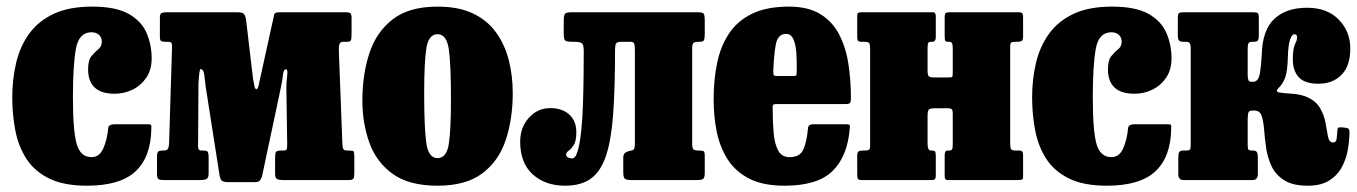

<svg xmlns="http://www.w3.org/2000/svg" viewBox="-20 -558 4206 595"><path d="M18 -256.5Q18 -312.5 30 -363.2Q42 -414 70.2 -453.2Q98.5 -492.5 146.2 -515Q194 -537.5 266 -537.5Q339 -537.5 379 -514.8Q419 -492 434.5 -455.2Q450 -418.5 450 -377Q450 -342 433.5 -317.5Q417 -293 390.8 -280.2Q364.5 -267.5 335.5 -267.5Q253 -267.5 253 -343.5Q253 -371.5 263.5 -384.2Q274 -397 284.8 -405.5Q295.5 -414 295.5 -429Q295.5 -441.5 287 -449.8Q278.5 -458 263.5 -458Q224.5 -458 215.2 -406.8Q206 -355.5 206 -256.5Q206 -151.5 217.8 -111.2Q229.5 -71 264 -71Q288 -71 300 -97.8Q312 -124.5 315.5 -161.5Q316.5 -173 337 -173H435.5Q447 -173 448.2 -170.8Q449.5 -168.5 449 -159Q447.5 -71 399.8 -26.8Q352 17.5 249.5 17.5Q177.5 17.5 132 -5Q86.5 -27.5 61.8 -66Q37 -104.5 27.5 -153.8Q18 -203 18 -256.5Z M500 -428.5H492.5Q482.5 -428.5 479 -431Q475.5 -433.5 475.5 -443.5V-503Q475.5 -515 480.5 -517.5Q485.5 -520 496.5 -520H715.5Q732 -520 736.2 -514.5Q740.5 -509 742.5 -497L764 -315Q766.5 -300 768.5 -290.8Q770.5 -281.5 775 -281.5Q780 -281.5 784 -305L827.5 -503Q829 -513.5 832 -516.8Q835 -520 849 -520H1051.5Q1062.5 -520 1066 -516.8Q1069.5 -513.5 1069.5 -502V-453.5Q1069.5 -437.5 1067.2 -433Q1065 -428.5 1054.5 -428.5H1043.5Q1034.5 -428.5 1032 -421.2Q1029.5 -414 1030 -401.5L1041 -112.5Q1041.5 -100 1044.2 -95.8Q1047 -91.5 1056 -91.5H1059Q1073 -91.5 1075.5 -89.2Q1078 -87 1078 -72.5V-21Q1078 -8.5 1075 -4.2Q1072 0 1060 0H856.5Q844.5 0 838.5 -3.2Q832.5 -6.5 832.5 -19V-67.5Q832.5 -82 835 -86.8Q837.5 -91.5 852.5 -91.5H855.5Q867.5 -91.5 868.8 -96Q870 -100.5 870 -112.5L867.5 -281.5Q867 -300.5 869.8 -321.8Q872.5 -343 866.5 -343Q858.5 -343 857 -327Q855.5 -311 851 -289.5L792 -11.5Q789 -2.5 784.8 2Q780.5 6.5 768 6.5H687.5Q669.5 6.5 665.2 -0.5Q661 -7.5 659.5 -20.5L617.5 -289Q615.5 -304.5 613.2 -324.2Q611 -344 601.5 -344Q597.5 -344 595 -299L594 -124Q593 -103.5 594.8 -97.5Q596.5 -91.5 604 -91.5H608.5Q620 -91.5 623.2 -88Q626.5 -84.5 626.5 -69.5V-20Q626.5 -7 620.2 -3.5Q614 0 600.5 0H488.5Q475 0 470.8 -3.2Q466.5 -6.5 466.5 -20V-70.5Q466.5 -84.5 470 -88Q473.5 -91.5 485.5 -91.5H487Q497 -91.5 500.2 -97Q503.5 -102.5 504 -113.5L513 -408.5Q513.5 -418.5 512 -423.5Q510.5 -428.5 500 -428.5Z M1103 -246.5Q1103 -326.5 1124.5 -392.5Q1146 -458.5 1196.8 -498Q1247.5 -537.5 1336 -537.5Q1402 -537.5 1446.8 -515.8Q1491.5 -494 1518.2 -456.2Q1545 -418.5 1557 -370.5Q1569 -322.5 1569 -270Q1569 -190 1547.5 -124.8Q1526 -59.5 1475 -21Q1424 17.5 1336 17.5Q1247.5 17.5 1196.8 -19.2Q1146 -56 1124.5 -116.2Q1103 -176.5 1103 -246.5ZM1294.5 -270Q1294.5 -160.5 1301.2 -114.2Q1308 -68 1336 -68Q1364 -68 1370.8 -111.8Q1377.5 -155.5 1377.5 -250Q1377.5 -359.5 1370.8 -405.8Q1364 -452 1336 -452Q1308 -452 1301.2 -408.2Q1294.5 -364.5 1294.5 -270Z M1592 -119Q1592 -163 1619 -193Q1646 -223 1685 -223Q1722 -223 1744 -203.2Q1766 -183.5 1766 -148Q1766 -121 1758 -108.5Q1750 -96 1742.2 -90.8Q1734.5 -85.5 1734.5 -80Q1734.5 -72 1741.2 -69.5Q1748 -67 1752.5 -67Q1763.5 -67 1770.2 -90Q1777 -113 1781 -150.8Q1785 -188.5 1786.5 -233Q1788 -277.5 1788.5 -321.2Q1789 -365 1789 -399.5Q1789 -419 1783.5 -423.8Q1778 -428.5 1759 -428.5H1753.5Q1737.5 -428.5 1732.2 -432Q1727 -435.5 1727 -452.5V-493.5Q1727 -511 1731 -515.5Q1735 -520 1752 -520H2142Q2157.5 -520 2160.8 -515.2Q2164 -510.5 2164 -495V-452.5Q2164 -437.5 2161.2 -433Q2158.5 -428.5 2147.5 -428.5H2145.5Q2133 -428.5 2129 -425Q2125 -421.5 2125 -406V-111.5Q2125 -99 2129 -95.2Q2133 -91.5 2145 -91.5H2147Q2158 -91.5 2161 -88.8Q2164 -86 2164 -75V-22.5Q2164 -8 2159.5 -4Q2155 0 2140 0H1937Q1922 0 1916.8 -3.8Q1911.5 -7.5 1911.5 -23.5V-70.5Q1911.5 -82.5 1921.5 -87Q1931.5 -91.5 1941 -91.5H1931.5Q1940.5 -91.5 1944 -95Q1947.5 -98.5 1947.5 -116V-400.5Q1947.5 -418 1945.2 -423.2Q1943 -428.5 1933 -428.5H1906Q1892 -428.5 1889 -423Q1886 -417.5 1886 -403.5Q1886 -286 1880.2 -205.5Q1874.5 -125 1858.2 -76Q1842 -27 1811.5 -4.8Q1781 17.5 1731.5 17.5Q1669.5 17.5 1630.8 -17.8Q1592 -53 1592 -119Z M2191.5 -250Q2191.5 -310 2202.2 -362.2Q2213 -414.5 2239 -453.8Q2265 -493 2310.2 -515.2Q2355.5 -537.5 2425 -537.5Q2484 -537.5 2521.8 -514.5Q2559.5 -491.5 2580.2 -451.8Q2601 -412 2609 -361Q2617 -310 2617 -253Q2617 -242 2614 -238.8Q2611 -235.5 2599.5 -235.5H2387Q2377 -235.5 2375.5 -232.5Q2374 -229.5 2374.5 -220.5Q2374.5 -179.5 2377.5 -145.8Q2380.5 -112 2391.5 -91.5Q2402.5 -71 2427 -71Q2459.5 -71 2470 -95.8Q2480.5 -120.5 2484 -161Q2485 -173 2500.5 -173H2600.5Q2610.5 -173 2612.5 -170.8Q2614.5 -168.5 2613.5 -160.5Q2606.5 -73.5 2560 -28Q2513.5 17.5 2411.5 17.5Q2345 17.5 2302.2 -4.2Q2259.5 -26 2235.2 -63.8Q2211 -101.5 2201.2 -149.5Q2191.5 -197.5 2191.5 -250ZM2390 -322.5H2435.5Q2446 -322.5 2447.2 -324Q2448.5 -325.5 2449 -334.5Q2449.5 -363.5 2448 -390.8Q2446.5 -418 2439.2 -435.5Q2432 -453 2416 -453Q2390 -453 2384 -419.2Q2378 -385.5 2376.5 -339Q2376.5 -329 2377.2 -325.8Q2378 -322.5 2390 -322.5Z M3110.5 -114Q3110.5 -101 3113 -96.2Q3115.5 -91.5 3128.5 -91.5H3137.5Q3145.5 -91.5 3148 -88.2Q3150.5 -85 3150.5 -76.5V-11Q3150.5 -3 3146.8 -1.5Q3143 0 3135 0H2918.5Q2910.5 0 2909 -3.8Q2907.5 -7.5 2907.5 -15.5V-77Q2907.5 -91.5 2916.5 -91.5H2921.5Q2928 -91.5 2930.2 -94.8Q2932.5 -98 2932.5 -111V-207Q2932.5 -216 2929.8 -219.2Q2927 -222.5 2917 -222.5H2879Q2864 -222.5 2859.2 -219.2Q2854.5 -216 2854.5 -199.5V-112Q2854.5 -91.5 2865.5 -91.5H2867.5Q2875 -91.5 2877.5 -88.5Q2880 -85.5 2880 -74.5V-15Q2880 -6 2877.5 -3Q2875 0 2866 0H2650.5Q2641.5 0 2639 -3.2Q2636.5 -6.5 2636.5 -16V-75.5Q2636.5 -86 2640.8 -88.8Q2645 -91.5 2654.5 -91.5H2659.5Q2669.5 -91.5 2673 -93.8Q2676.5 -96 2676.5 -105.5V-406Q2676.5 -419 2674 -423.8Q2671.5 -428.5 2658.5 -428.5H2649.5Q2641.5 -428.5 2639 -431.8Q2636.5 -435 2636.5 -443.5V-509Q2636.5 -517.5 2640.2 -518.8Q2644 -520 2652 -520H2869Q2876.5 -520 2878.2 -516.5Q2880 -513 2880 -504.5V-443Q2880 -428.5 2869 -428.5H2866.5Q2859 -428.5 2856.8 -425.2Q2854.5 -422 2854.5 -409V-339.5Q2854.5 -326.5 2857.8 -322.2Q2861 -318 2874.5 -318H2917.5Q2929 -318 2930.8 -319.8Q2932.5 -321.5 2932.5 -333V-408Q2932.5 -419.5 2930.2 -424Q2928 -428.5 2920.5 -428.5H2918Q2911.5 -428.5 2909.5 -431.5Q2907.5 -434.5 2907.5 -445.5V-505Q2907.5 -514 2910.2 -517Q2913 -520 2921.5 -520H3136.5Q3145.5 -520 3148 -516.8Q3150.5 -513.5 3150.5 -504V-444.5Q3150.5 -434 3146.2 -431.2Q3142 -428.5 3132.5 -428.5H3127.5Q3117.5 -428.5 3114 -426.2Q3110.5 -424 3110.5 -414.5Z M3178.5 -256.5Q3178.5 -312.5 3190.5 -363.2Q3202.5 -414 3230.8 -453.2Q3259 -492.5 3306.8 -515Q3354.5 -537.5 3426.5 -537.5Q3499.5 -537.5 3539.5 -514.8Q3579.5 -492 3595 -455.2Q3610.5 -418.5 3610.5 -377Q3610.5 -342 3594 -317.5Q3577.5 -293 3551.2 -280.2Q3525 -267.5 3496 -267.5Q3413.5 -267.5 3413.5 -343.5Q3413.5 -371.5 3424 -384.2Q3434.5 -397 3445.2 -405.5Q3456 -414 3456 -429Q3456 -441.5 3447.5 -449.8Q3439 -458 3424 -458Q3385 -458 3375.8 -406.8Q3366.5 -355.5 3366.5 -256.5Q3366.5 -151.5 3378.2 -111.2Q3390 -71 3424.5 -71Q3448.5 -71 3460.5 -97.8Q3472.5 -124.5 3476 -161.5Q3477 -173 3497.5 -173H3596Q3607.5 -173 3608.8 -170.8Q3610 -168.5 3609.5 -159Q3608 -71 3560.2 -26.8Q3512.5 17.5 3410 17.5Q3338 17.5 3292.5 -5Q3247 -27.5 3222.2 -66Q3197.5 -104.5 3188 -153.8Q3178.5 -203 3178.5 -256.5Z M4162 -145.5Q4161.5 -118.5 4156 -90Q4150.5 -61.5 4136.8 -37.2Q4123 -13 4097.8 2.2Q4072.5 17.5 4033 17.5Q3986 17.5 3959.5 0.5Q3933 -16.5 3920.5 -43Q3908 -69.5 3903.8 -99.2Q3899.5 -129 3897.5 -155.5Q3895.5 -182 3889.8 -198.8Q3884 -215.5 3867.5 -215.5H3863Q3852 -215.5 3849.5 -210.8Q3847 -206 3846.5 -189.5V-108.5Q3846.5 -97 3849 -94.2Q3851.5 -91.5 3860 -91.5H3862Q3872.5 -91.5 3875.2 -86.2Q3878 -81 3878 -70V-18.5Q3878 0 3861.5 0H3647.5Q3631.5 0 3631.5 -18.5V-70Q3631.5 -81 3634.2 -86.2Q3637 -91.5 3647.5 -91.5H3656Q3664.5 -91.5 3667.2 -94.2Q3670 -97 3670 -108.5V-405.5Q3670 -420 3666.8 -424.2Q3663.5 -428.5 3655.5 -428.5H3647Q3637.5 -428.5 3633.8 -432.5Q3630 -436.5 3630 -449.5V-503Q3630 -514.5 3633.5 -517.2Q3637 -520 3648 -520H3863Q3874.5 -520 3877.8 -517.2Q3881 -514.5 3881 -503V-449.5Q3881 -436 3877.8 -432.2Q3874.5 -428.5 3864.5 -428.5H3862.5Q3853 -428.5 3849.8 -425Q3846.5 -421.5 3846.5 -404.5V-325Q3847 -313.5 3849 -309Q3851 -304.5 3860 -304.5H3863Q3879.5 -304.5 3884 -329.5Q3888.5 -354.5 3890 -387.5Q3892 -465 3929 -499.5Q3966 -534 4030.5 -534Q4093 -534 4128.8 -497.2Q4164.5 -460.5 4164.5 -408Q4164.5 -353.5 4137.2 -326Q4110 -298.5 4066 -298.5Q4023.5 -298.5 4005 -318.5Q3986.5 -338.5 3986.5 -373Q3986.5 -399 3989.8 -410.5Q3993 -422 3996.2 -428Q3999.5 -434 3999.5 -442.5Q3999.5 -452 3991.5 -452Q3983.5 -452 3977.8 -435Q3972 -418 3971 -381Q3970 -339 3963.2 -319Q3956.5 -299 3941.5 -284.5Q3931 -274 3944.2 -271.5Q3957.5 -269 3980.8 -267.8Q4004 -266.5 4023.5 -260Q4056.5 -247.5 4070.2 -224Q4084 -200.5 4088 -175.8Q4092 -151 4095.5 -133.8Q4099 -116.5 4111.5 -116.5Q4120 -116.5 4121.8 -126Q4123.5 -135.5 4124.5 -155Q4125.5 -162 4129.2 -163Q4133 -164 4141.5 -163L4150 -162Q4158.5 -161 4160.5 -156.8Q4162.5 -152.5 4162 -145.5Z"/></svg>

Font: Besley* Condensed Heavy
Style: Regular
Weight: 800
Width: 3
Designer: Owen Earl
Foundry: indestructible type*
Version: Version 3.000; ttfautohint (v1.8.3)